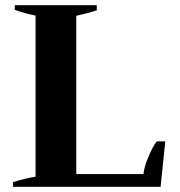

<svg xmlns="http://www.w3.org/2000/svg" viewBox="-20 -720 695 740"><path d="M30 -18Q78 -33 117 -39V-660Q75 -668 37 -682V-700H353V-680Q322 -670 274 -659V-49H533Q535 -75 552.5 -116.5Q570 -158 584 -175H617L599 0H30Z"/></svg>

Font: Trirong
Style: Bold
Weight: 700
Designer: Katatrad Team
Foundry: CadsonDemak
Version: Version 1.001